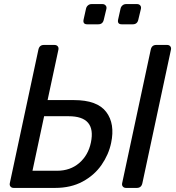

<svg xmlns="http://www.w3.org/2000/svg" viewBox="-20 -920 863 940"><path d="M47 0Q37 0 31.5 -6.5Q26 -13 28 -23L168 -677Q173 -700 195 -700H246Q257 -700 262.5 -693.5Q268 -687 266 -677L213 -430H342Q456 -430 500 -372Q544 -314 524 -220Q512 -163 477 -112.5Q442 -62 384.5 -31Q327 0 250 0ZM597 0Q587 0 581.5 -6.5Q576 -13 578 -23L718 -677Q723 -700 745 -700H798Q808 -700 813.5 -693.5Q819 -687 817 -677L677 -23Q672 0 650 0ZM139 -84H259Q324 -84 368 -122Q412 -160 425 -222Q452 -351 316 -351H196ZM576 -801Q554 -801 558 -823L570 -877Q572 -887 579.5 -893.5Q587 -900 597 -900H651Q661 -900 666.5 -893.5Q672 -887 670 -877L657 -823Q652 -801 630 -801ZM407 -801Q385 -801 389 -823L401 -877Q403 -887 410.5 -893.5Q418 -900 428 -900H482Q491 -900 497 -893.5Q503 -887 501 -877L488 -823Q483 -801 461 -801Z"/></svg>

Font: Lubike
Style: Italic
Weight: 400
Italic angle: -12°
Foundry: Honoka55
Version: Version 1.000;July 22, 2022;FontCreator 14.0.0.2862 64-bit